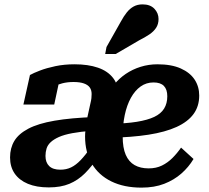

<svg xmlns="http://www.w3.org/2000/svg" viewBox="-20 -845 956 878"><path d="M316 -470Q288 -470 265 -464Q242 -458 226 -449.5Q210 -441 201 -433Q198 -441 202 -450Q206 -459 214 -467Q222 -475 232.5 -480Q243 -485 253 -484L228 -367H87L117 -502Q133 -511 163 -522.5Q193 -534 233.5 -542.5Q274 -551 321 -551Q383 -551 428 -535.5Q473 -520 497.5 -488Q522 -456 522 -406L521 -361L375 -288L393 -370Q397 -386 398 -396Q399 -406 399 -415Q399 -433 390.5 -445Q382 -457 363.5 -463.5Q345 -470 316 -470ZM203 12Q147 12 107.5 -4.5Q68 -21 47 -51.5Q26 -82 26 -125Q26 -168 45.5 -200.5Q65 -233 109.5 -256.5Q154 -280 229 -293Q304 -306 415 -310L401 -247Q348 -243 310.5 -236Q273 -229 249.5 -218.5Q226 -208 212 -195Q198 -182 193 -166Q188 -150 188 -132Q188 -102 205 -85.5Q222 -69 256 -69Q283 -69 305 -79.5Q327 -90 349 -113Q371 -136 396 -172L431 -131Q401 -85 369 -53Q337 -21 297.5 -4.5Q258 12 203 12ZM627 13Q547 13 489 -15.5Q431 -44 400 -96.5Q369 -149 369 -221Q369 -250 376.5 -276.5Q384 -303 397.5 -325Q411 -347 427 -363.5Q443 -380 460 -389Q476 -426 500 -456Q524 -486 555 -507Q586 -528 623 -539.5Q660 -551 700 -551Q764 -551 806.5 -532Q849 -513 870 -481Q891 -449 891 -408Q891 -359 865 -323.5Q839 -288 787.5 -264.5Q736 -241 659 -229Q582 -217 481 -215L485 -279Q556 -280 605.5 -288Q655 -296 685.5 -310.5Q716 -325 730.5 -348.5Q745 -372 745 -405Q745 -436 729.5 -452Q714 -468 682 -468Q649 -468 623 -449.5Q597 -431 578.5 -397.5Q560 -364 550.5 -319Q541 -274 541 -221Q541 -169 555 -137Q569 -105 595.5 -90Q622 -75 660 -75Q694 -75 720.5 -88Q747 -101 768.5 -122.5Q790 -144 808 -170L865 -118Q843 -81 809.5 -51.5Q776 -22 731 -4.5Q686 13 627 13ZM533 -747Q546 -771 560 -788.5Q574 -806 591.5 -815.5Q609 -825 632 -825Q667 -825 686 -805Q705 -785 705 -758Q705 -735 694 -718Q683 -701 663 -687.5Q643 -674 617 -661L509 -598H461L467 -630Z"/></svg>

Font: Roboto Serif 20pt
Style: Bold Italic
Weight: 700
Italic angle: -10°
Version: Version 1.007